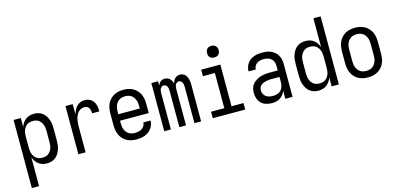

<svg xmlns="http://www.w3.org/2000/svg" viewBox="-79 -1261 4159 2002"><g transform="rotate(-15 2000.0 -260.0)"><path d="M64 215V-520H142V-424Q150 -447 163.5 -467Q177 -487 196 -501Q215 -515 238 -521.5Q261 -528 285 -528Q310 -528 334 -521Q358 -514 377.5 -498.5Q397 -483 410 -462Q423 -441 431 -417.5Q439 -394 441.5 -369.5Q444 -345 444 -320V-200Q444 -175 441.5 -150.5Q439 -126 431 -102.5Q423 -79 410 -58Q397 -37 377.5 -21.5Q358 -6 334 1Q310 8 285 8Q261 8 238 1.5Q215 -5 196 -19Q177 -33 163.5 -53Q150 -73 142 -96V215ZM254 -62Q271 -62 287.5 -66Q304 -70 317.5 -80Q331 -90 341 -104Q351 -118 356.5 -134Q362 -150 364 -166.5Q366 -183 366 -200V-320Q366 -337 364 -353.5Q362 -370 356.5 -386Q351 -402 341 -416Q331 -430 317.5 -440Q304 -450 287.5 -454Q271 -458 254 -458Q237 -458 220.5 -454Q204 -450 190.5 -440Q177 -430 167 -416Q157 -402 151.5 -386Q146 -370 144 -353.5Q142 -337 142 -320V-200Q142 -183 144 -166.5Q146 -150 151.5 -134Q157 -118 167 -104Q177 -90 190.5 -80Q204 -70 220.5 -66Q237 -62 254 -62Z M624 0V-520H702V-408Q708 -430 718.5 -452Q729 -474 745 -491.5Q761 -509 783.5 -518.5Q806 -528 830 -528Q848 -528 866.5 -523.5Q885 -519 900 -508Q915 -497 925.5 -481.5Q936 -466 941.5 -448.5Q947 -431 949 -412.5Q951 -394 951 -375H873Q873 -390 870.5 -404.5Q868 -419 860.5 -432Q853 -445 839.5 -451.5Q826 -458 811 -458Q791 -458 772.5 -449.5Q754 -441 741.5 -426Q729 -411 721 -392.5Q713 -374 709 -354.5Q705 -335 703.5 -315Q702 -295 702 -276V0Z M1250 8Q1223 8 1196.5 2.5Q1170 -3 1146.5 -16Q1123 -29 1104.5 -49.5Q1086 -70 1075 -94.5Q1064 -119 1060 -146Q1056 -173 1056 -200V-320Q1056 -347 1060 -374Q1064 -401 1075 -425.5Q1086 -450 1104.5 -470.5Q1123 -491 1146.5 -504Q1170 -517 1196.5 -522.5Q1223 -528 1250 -528Q1277 -528 1303.5 -522.5Q1330 -517 1353.5 -504Q1377 -491 1395.5 -470.5Q1414 -450 1425 -425.5Q1436 -401 1440 -374Q1444 -347 1444 -320V-225H1134V-200Q1134 -183 1136 -166Q1138 -149 1144 -133Q1150 -117 1160.5 -103Q1171 -89 1185 -79.5Q1199 -70 1216 -66Q1233 -62 1250 -62Q1270 -62 1289.5 -65.5Q1309 -69 1326 -79.5Q1343 -90 1353.5 -107.5Q1364 -125 1364 -145H1442Q1442 -122 1434.5 -100Q1427 -78 1413.5 -59.5Q1400 -41 1381 -27.5Q1362 -14 1340.5 -6Q1319 2 1296 5Q1273 8 1250 8ZM1366 -295V-320Q1366 -337 1364 -354Q1362 -371 1356 -387Q1350 -403 1339.5 -417Q1329 -431 1315 -440.5Q1301 -450 1284 -454Q1267 -458 1250 -458Q1233 -458 1216 -454Q1199 -450 1185 -440.5Q1171 -431 1160.5 -417Q1150 -403 1144 -387Q1138 -371 1136 -354Q1134 -337 1134 -320V-295Z M1551 0V-520H1623V-474Q1628 -485 1635 -495.5Q1642 -506 1651.5 -513.5Q1661 -521 1673 -524.5Q1685 -528 1698 -528Q1713 -528 1727 -522.5Q1741 -517 1751.5 -506.5Q1762 -496 1769 -482Q1776 -468 1780 -454Q1783 -468 1789.5 -482Q1796 -496 1806.5 -506.5Q1817 -517 1831.5 -522.5Q1846 -528 1861 -528Q1876 -528 1890 -522.5Q1904 -517 1915 -506.5Q1926 -496 1932.5 -482Q1939 -468 1943 -453.5Q1947 -439 1948 -424Q1949 -409 1949 -394V0H1877V-394Q1877 -405 1875 -417Q1873 -429 1868 -439Q1863 -449 1853 -456Q1843 -463 1832 -463Q1820 -463 1810 -456Q1800 -449 1795 -439Q1790 -429 1788 -417Q1786 -405 1786 -394V0H1714V-394Q1714 -405 1712 -417Q1710 -429 1705 -439Q1700 -449 1690 -456Q1680 -463 1668 -463Q1657 -463 1647 -456Q1637 -449 1632 -439Q1627 -429 1625 -417Q1623 -405 1623 -394V0Z M2075 0V-70H2218V-450H2089V-520H2296V-70H2425V0ZM2255 -608Q2242 -608 2230 -611.5Q2218 -615 2209 -624Q2200 -633 2196.5 -645Q2193 -657 2193 -670Q2193 -683 2196.5 -695Q2200 -707 2209 -716Q2218 -725 2230 -729Q2242 -733 2255 -733Q2268 -733 2280 -729Q2292 -725 2301 -716Q2310 -707 2314 -695Q2318 -683 2318 -670Q2318 -657 2314 -645Q2310 -633 2301 -624Q2292 -615 2280 -611.5Q2268 -608 2255 -608Z M2714 8Q2683 8 2652.5 -0.5Q2622 -9 2599.5 -30Q2577 -51 2566.5 -81.5Q2556 -112 2556 -143Q2556 -168 2562.5 -193Q2569 -218 2585 -237.5Q2601 -257 2623 -270.5Q2645 -284 2669 -292Q2693 -300 2718 -303Q2743 -306 2769 -306H2858V-355Q2858 -376 2851 -397Q2844 -418 2828 -432Q2812 -446 2791 -452Q2770 -458 2749 -458Q2730 -458 2711 -454.5Q2692 -451 2675.5 -440.5Q2659 -430 2649.5 -413Q2640 -396 2640 -377V-375H2562V-378Q2562 -401 2569 -422.5Q2576 -444 2589 -462.5Q2602 -481 2620.5 -494Q2639 -507 2660.5 -514.5Q2682 -522 2704 -525Q2726 -528 2749 -528Q2773 -528 2797 -524.5Q2821 -521 2843 -511Q2865 -501 2883.5 -485Q2902 -469 2914 -448Q2926 -427 2931 -403Q2936 -379 2936 -355V0H2858V-86Q2850 -65 2835.5 -46.5Q2821 -28 2802 -15Q2783 -2 2760 3Q2737 8 2714 8ZM2746 -62Q2769 -62 2791.5 -69.5Q2814 -77 2829.5 -94Q2845 -111 2851.5 -134Q2858 -157 2858 -180V-236H2769Q2754 -236 2739 -234.5Q2724 -233 2709.5 -229.5Q2695 -226 2681 -220Q2667 -214 2656 -204Q2645 -194 2639.5 -179.5Q2634 -165 2634 -150Q2634 -130 2643 -111.5Q2652 -93 2668.5 -81.5Q2685 -70 2705 -66Q2725 -62 2746 -62Z M3215 8Q3190 8 3166 1Q3142 -6 3122.5 -21.5Q3103 -37 3090 -58Q3077 -79 3069 -102.5Q3061 -126 3058.5 -150.5Q3056 -175 3056 -200V-320Q3056 -345 3058.5 -369.5Q3061 -394 3069 -417.5Q3077 -441 3090 -462Q3103 -483 3122.5 -498.5Q3142 -514 3166 -521Q3190 -528 3215 -528Q3239 -528 3262 -521.5Q3285 -515 3304 -501Q3323 -487 3336.5 -467Q3350 -447 3358 -424V-735H3436V0H3358V-96Q3350 -73 3336.5 -53Q3323 -33 3304 -19Q3285 -5 3262 1.5Q3239 8 3215 8ZM3246 -62Q3263 -62 3279.5 -66Q3296 -70 3309.5 -80Q3323 -90 3333 -104Q3343 -118 3348.5 -134Q3354 -150 3356 -166.5Q3358 -183 3358 -200V-320Q3358 -337 3356 -353.5Q3354 -370 3348.5 -386Q3343 -402 3333 -416Q3323 -430 3309.5 -440Q3296 -450 3279.5 -454Q3263 -458 3246 -458Q3229 -458 3212.5 -454Q3196 -450 3182.5 -440Q3169 -430 3159 -416Q3149 -402 3143.5 -386Q3138 -370 3136 -353.5Q3134 -337 3134 -320V-200Q3134 -183 3136 -166.5Q3138 -150 3143.5 -134Q3149 -118 3159 -104Q3169 -90 3182.5 -80Q3196 -70 3212.5 -66Q3229 -62 3246 -62Z M3750 8Q3723 8 3696.5 2.5Q3670 -3 3646.5 -16Q3623 -29 3604.5 -49.5Q3586 -70 3575 -94.5Q3564 -119 3560 -146Q3556 -173 3556 -200V-320Q3556 -347 3560 -374Q3564 -401 3575 -425.5Q3586 -450 3604.5 -470.5Q3623 -491 3646.5 -504Q3670 -517 3696.5 -522.5Q3723 -528 3750 -528Q3777 -528 3803.5 -522.5Q3830 -517 3853.5 -504Q3877 -491 3895.5 -470.5Q3914 -450 3925 -425.5Q3936 -401 3940 -374Q3944 -347 3944 -320V-200Q3944 -173 3940 -146Q3936 -119 3925 -94.5Q3914 -70 3895.5 -49.5Q3877 -29 3853.5 -16Q3830 -3 3803.5 2.5Q3777 8 3750 8ZM3750 -62Q3767 -62 3784 -66Q3801 -70 3815 -79.5Q3829 -89 3839.5 -103Q3850 -117 3856 -133Q3862 -149 3864 -166Q3866 -183 3866 -200V-320Q3866 -337 3864 -354Q3862 -371 3856 -387Q3850 -403 3839.5 -417Q3829 -431 3815 -440.5Q3801 -450 3784 -454Q3767 -458 3750 -458Q3733 -458 3716 -454Q3699 -450 3685 -440.5Q3671 -431 3660.5 -417Q3650 -403 3644 -387Q3638 -371 3636 -354Q3634 -337 3634 -320V-200Q3634 -183 3636 -166Q3638 -149 3644 -133Q3650 -117 3660.5 -103Q3671 -89 3685 -79.5Q3699 -70 3716 -66Q3733 -62 3750 -62Z"/></g></svg>

Font: HulyMono
Style: Regular
Weight: 400
Monospace: yes
Designer: Belleve Invis
Foundry: Belleve Invis
Version: Version 33.2.5; ttfautohint (v1.8.4)